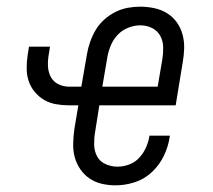

<svg xmlns="http://www.w3.org/2000/svg" viewBox="-20 -548 640 576"><path d="M327 8Q306 8 286 3.5Q266 -1 249.5 -12Q233 -23 221.5 -39.5Q210 -56 204.5 -75.5Q199 -95 199.5 -116.5Q200 -138 203 -160L215 -232H187Q167 -232 147.5 -235.5Q128 -239 112 -248.5Q96 -258 84 -272.5Q72 -287 66 -305Q60 -323 60 -343Q60 -363 63 -383L67 -408H130L126 -383Q123 -365 124 -348Q125 -331 132.5 -317Q140 -303 155 -295.5Q170 -288 187 -288H224L241 -386Q244 -404 250.5 -422.5Q257 -441 267 -458Q277 -475 292.5 -489Q308 -503 326 -512Q344 -521 363 -524.5Q382 -528 401 -528Q422 -528 443 -523.5Q464 -519 481 -508.5Q498 -498 510 -481.5Q522 -465 527.5 -445Q533 -425 532.5 -403.5Q532 -382 528 -360L507 -232H278L265 -150Q262 -132 262.5 -113Q263 -94 271.5 -78.5Q280 -63 297 -55.5Q314 -48 333 -48Q350 -48 367.5 -54.5Q385 -61 397.5 -74.5Q410 -88 417.5 -104.5Q425 -121 428 -138V-141H490L489 -137Q485 -109 472 -81.5Q459 -54 436.5 -32.5Q414 -11 385 -1.5Q356 8 327 8ZM287 -288H453L467 -370Q470 -388 469.5 -407Q469 -426 460.5 -441Q452 -456 436 -464Q420 -472 401 -472Q383 -472 365 -465Q347 -458 333.5 -444Q320 -430 312.5 -412Q305 -394 302 -376Z"/></svg>

Font: Iosevka Light Extended Oblique
Style: Regular
Weight: 300
Width: 7
Italic angle: -9°
Monospace: yes
Designer: Belleve Invis
Foundry: Belleve Invis
Version: Version 32.5.0; ttfautohint (v1.8.4)